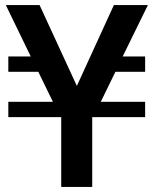

<svg xmlns="http://www.w3.org/2000/svg" viewBox="-20 -742 608 762"><path d="M556 -457V-518H467L567 -722H432L285 -401L137 -722H3L102 -518H13V-457H132L190 -338H13V-277H223V0H346V-277H556V-338H380L438 -457Z"/></svg>

Font: Perun SemiBold
Style: Regular
Weight: 600
Foundry: Copyright (c) Stefan Peev, Context Ltd, 2016
Version: Version 1.089